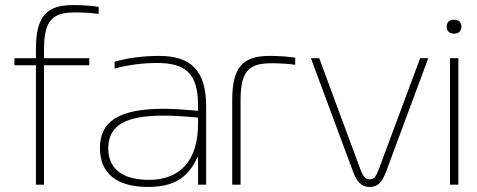

<svg xmlns="http://www.w3.org/2000/svg" viewBox="-20 -730 1885 759"><path d="M279 -681C292 -681 339 -680 370 -675V-703C336 -708 301 -710 269 -710C163 -710 122 -665 122 -535V-500H37V-472H122V0H154V-472H333V-500H154V-535C154 -657 193 -681 279 -681Z M608 -509C548 -509 484 -501 433 -486V-459C488 -474 547 -481 601 -481C710 -481 763 -443 763 -313V-292C698 -298 650 -300 627 -300C447 -300 375 -248 375 -145C375 -48 437 9 565 9C664 9 723 -25 760 -108H763V0H795V-308C795 -453 734 -509 608 -509ZM408 -143C408 -235 476 -273 627 -273C663 -273 713 -270 763 -265V-241C763 -93 690 -19 569 -19C454 -19 408 -71 408 -143Z M1056 -480C1081 -480 1120 -478 1147 -474V-502C1114 -507 1079 -509 1046 -509C939 -509 898 -464 898 -334V0H931V-334C931 -456 969 -480 1056 -480Z M1209 -500 1374 -56C1391 -9 1409 9 1441 9C1479 9 1493 -16 1508 -56L1673 -500H1641L1479 -65C1466 -31 1459 -21 1441 -21C1426 -21 1416 -29 1403 -65L1242 -500Z M1759 -500V0H1792V-500ZM1746 -624C1746 -608 1756 -597 1775 -597C1794 -597 1803 -607 1804 -624V-625C1804 -642 1793 -652 1775 -652C1756 -652 1746 -642 1746 -625Z"/></svg>

Font: LT Wave Text Thin
Style: Regular
Weight: 100
Designer: Daniel Lyons
Version: Version 2.5 (Glyphs App)